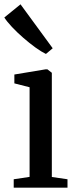

<svg xmlns="http://www.w3.org/2000/svg" viewBox="-34 -869 353 889"><path d="M29.5 0V-39L103 -50V-465L32.5 -483V-524L177 -548H185.5L206 -532V-49.5L278.5 -39V0ZM178 -619.5Q158 -629 130.2 -649Q102.5 -669 73.8 -694Q45 -719 21.5 -744Q-2 -769 -14 -788L61 -849L210 -645.5L179 -619.5Z"/></svg>

Font: Merriweather 60pt
Style: Regular
Weight: 400
Version: Version 2.100